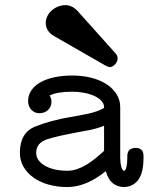

<svg xmlns="http://www.w3.org/2000/svg" viewBox="-20 -718 642 754"><path d="M174.8 -342.8Q182.1 -331.5 182.1 -319.8Q182.1 -298.3 168.5 -285.9Q154.8 -273.4 134.3 -273.4Q115.7 -273.4 103 -287.1Q90.3 -300.8 90.3 -320.8Q90.3 -344.2 103 -363Q115.7 -381.8 138.7 -394.8Q161.6 -407.7 193.6 -414.6Q225.6 -421.4 263.7 -421.4Q304.7 -421.4 339.4 -412.4Q374 -403.3 398.9 -387Q423.8 -370.6 438 -347.7Q452.1 -324.7 452.1 -297.4V-99.6Q452.1 -89.8 453.1 -80.6Q454.1 -71.3 456.1 -64Q458 -56.6 460.7 -52Q463.4 -47.4 467.3 -47.4Q468.3 -47.4 468.3 -46.9Q473.6 -48.8 476.8 -64Q480 -79.1 480 -98.1V-105Q480 -137.2 513.2 -137.2Q527.3 -137.2 535.4 -129.6Q543.5 -122.1 543.5 -106.4V-98.1Q543.5 -39.6 523.2 -12Q502.9 15.6 466.3 16.6Q441.4 16.1 422.9 1.5Q404.3 -13.7 395.5 -45.9Q318.4 16.6 244.1 16.6Q204.6 16.6 170.4 6.8Q136.2 -2.9 111.3 -20.8Q86.4 -38.6 72.3 -63.2Q58.1 -87.9 58.1 -117.7Q58.1 -197.3 118.7 -221.2Q178.2 -245.1 256.3 -258.3Q292 -264.2 327.1 -271.7Q362.3 -279.3 388.7 -293.9V-297.4Q388.7 -310.5 378.4 -321.8Q368.2 -333 350.8 -341.1Q333.5 -349.1 310.8 -353.5Q288.1 -357.9 263.7 -357.9Q233.9 -357.9 211.2 -354Q188.5 -350.1 174.8 -342.8ZM388.7 -125.5V-224.1Q360.4 -212.9 329.1 -206.8Q297.9 -200.7 267.1 -195.3Q238.8 -189.9 213.6 -184.1Q188.5 -178.2 166 -171.4Q122.1 -157.2 122.1 -117.7Q122.1 -102.1 131.3 -89.1Q140.6 -76.2 157 -66.9Q173.3 -57.6 195.8 -52.5Q218.3 -47.4 244.1 -47.4Q263.2 -47.4 281.5 -53.5Q299.8 -59.6 317.6 -70.1Q335.4 -80.6 353 -94.7Q370.6 -108.9 388.7 -125.5ZM284.7 -674.8 432.1 -510.3Q437 -504.9 439.5 -500Q441.9 -495.1 441.9 -489.3Q441.9 -481.9 439 -475.6Q436 -469.2 431.4 -464.6Q426.8 -460 421.6 -457.3Q416.5 -454.6 412.1 -454.6Q407.7 -454.6 403.3 -456.3Q398.9 -458 393.6 -460.9L193.4 -575.7Q159.7 -594.7 159.7 -628.4Q159.7 -642.1 166 -654.8Q172.4 -667.5 183.1 -677Q193.8 -686.5 207.8 -692.1Q221.7 -697.8 236.8 -697.8Q263.2 -697.8 284.7 -674.8Z"/></svg>

Font: Erica Type
Style: Regular
Weight: 400
Designer: Peter Wiegel
Foundry: Peter Wiegel
Version: Version 1.000 2010 initial release